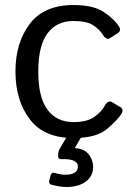

<svg xmlns="http://www.w3.org/2000/svg" viewBox="-20 -541 541 764"><path d="M41.5 -256.3Q41.5 -371.1 98.4 -446Q155.3 -521 272.5 -521Q351.6 -521 393.3 -492.9Q435.1 -464.8 453.6 -435.5Q463.9 -419.4 449.2 -409.7L418.5 -389.6Q403.8 -379.4 389.2 -402.8Q375 -425.3 349.4 -441.4Q323.7 -457.5 272.5 -457.5Q205.6 -457.5 168.9 -408.2Q132.3 -358.9 132.3 -256.3Q132.3 -153.8 168.9 -104.5Q205.6 -55.2 272.5 -55.2Q326.7 -55.2 355.5 -75.9Q384.3 -96.7 397.5 -121.1Q410.2 -144 426.3 -134.3L459 -114.7Q473.6 -106 463.4 -88.4Q451.2 -67.4 408 -29.5Q364.7 8.3 272.5 8.3Q155.3 8.3 98.4 -66.7Q41.5 -141.6 41.5 -256.3ZM183.1 193.4Q172.9 190.4 176.3 176.3L181.2 157.2Q185.1 142.6 199.7 147.5Q220.2 154.3 240.7 154.3Q264.2 154.3 277.1 146Q290 137.7 290 121.1Q290 106.4 275.4 99.4Q260.7 92.3 236.8 92.3H223.1Q211.4 92.3 211.4 80.1Q211.4 61.5 216.3 53.2L247.6 0Q253.9 -10.7 267.1 -10.7H296.4Q312 -10.7 305.7 0L278.3 46.9V48.3Q316.9 51.3 333.7 74.2Q350.6 97.2 350.6 122.6Q350.6 159.7 321.5 181.4Q292.5 203.1 244.6 203.1Q217.8 203.1 183.1 193.4Z"/></svg>

Font: Istok Web
Style: Regular
Weight: 400
Designer: Andrey V. Panov
Foundry: Andrey V. Panov
Version: Version 1.0.2g